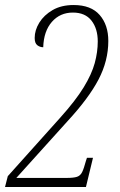

<svg xmlns="http://www.w3.org/2000/svg" viewBox="-24 -744 476 764"><path d="M-4 0 7 -43 215 -275Q277 -344 309 -396.5Q341 -449 353 -493Q365 -537 365 -579Q365 -630 340 -662Q315 -694 266 -694Q215 -694 182.5 -657Q150 -620 148 -556Q135 -556 124.5 -564Q114 -572 114 -593Q114 -624 132.5 -654Q151 -684 185.5 -704Q220 -724 269 -724Q338 -724 372.5 -684.5Q407 -645 407 -581Q407 -502 368 -427.5Q329 -353 244 -261L41 -36H241Q269 -36 282.5 -40.5Q296 -45 303 -59.5Q310 -74 318 -104L322 -116H346L318 0Z"/></svg>

Font: Noto Serif ExtraCondensed ExtraLight
Style: Italic
Weight: 200
Width: 2
Italic angle: -12°
Designer: Monotype Design Team
Foundry: Monotype Imaging Inc.
Version: Version 2.014; ttfautohint (v1.8.4.7-5d5b)